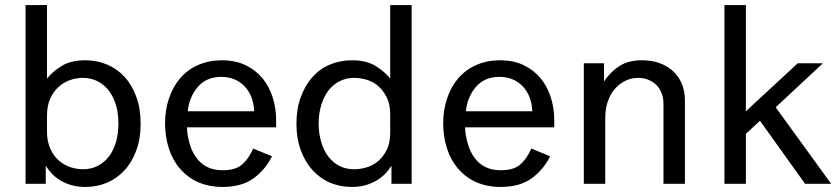

<svg xmlns="http://www.w3.org/2000/svg" viewBox="-20 -720 3280 752"><path d="M314 -483.9Q360.4 -483.9 400.4 -466.8Q439.5 -450.2 469.2 -417.5Q497.1 -386.7 514.6 -338.9Q530.8 -294.9 530.8 -235.8Q530.8 -176.8 514.6 -132.8Q497.6 -85.9 469.2 -54.7Q439 -21.5 400.4 -4.9Q360.4 12.2 314 12.2Q283.2 12.2 258.8 4.9Q233.4 -2.9 215.8 -13.7Q197.3 -24.9 183.1 -40Q169.9 -53.7 159.2 -70.8V0H80.1V-700.2H164.1V-412.1Q185.5 -439.9 222.7 -462.4Q258.3 -483.9 314 -483.9ZM164.1 -204.1Q164.1 -165 177.7 -136.2Q191.4 -107.4 211.4 -90.3Q231.4 -73.2 256.8 -64.9Q280.8 -57.1 305.2 -57.1Q336.9 -57.1 362.8 -70.3Q389.2 -84 407.2 -107.9Q424.8 -130.9 434.6 -165Q443.8 -197.3 443.8 -235.8Q443.8 -274.9 434.6 -307.1Q424.8 -340.3 407.2 -363.8Q389.2 -387.7 362.8 -401.4Q336.4 -415 305.2 -415Q280.8 -415 256.8 -407.2Q232.4 -399.4 211.4 -381.3Q190.9 -363.8 177.7 -335.9Q164.1 -307.1 164.1 -268.1Z M1045.4 -107.9Q1018.6 -54.2 972.2 -21Q925.8 12.2 851.6 12.2Q798.8 12.2 756.3 -6.3Q715.3 -24.4 685.5 -58.6Q656.2 -92.3 641.6 -137.7Q626.5 -184.6 626.5 -236.8Q626.5 -289.6 642.1 -335.4Q657.7 -381.3 686 -414.1Q714.8 -447.3 755.9 -465.3Q798.3 -483.9 848.6 -483.9Q902.8 -483.9 942.4 -464.4Q982.4 -444.8 1008.8 -412.6Q1034.7 -380.9 1048.3 -337.4Q1061.5 -294.9 1061.5 -249V-221.2H712.4Q712.9 -191.4 722.7 -157.7Q731.4 -126.5 748 -103.5Q765.6 -79.1 790.5 -66.4Q816.4 -53.2 852.5 -53.2Q901.9 -53.2 927.7 -75.2Q953.6 -97.2 971.7 -138.2ZM846.7 -418.9Q789.1 -418.9 755.4 -380.4Q721.2 -340.8 715.3 -284.2H975.6Q972.7 -346.2 937 -382.8Q901.9 -418.9 846.7 -418.9Z M1358.4 -483.9Q1414.1 -483.9 1449.7 -462.4Q1486.8 -439.9 1508.3 -412.1V-700.2H1592.3V0H1513.2V-70.8Q1502.4 -53.7 1489.3 -40Q1475.6 -25.9 1456.1 -13.7Q1438.5 -2.9 1413.1 4.9Q1389.2 12.2 1358.4 12.2Q1311.5 12.2 1271.5 -4.9Q1233.9 -21 1203.1 -54.7Q1174.8 -85.9 1157.7 -132.8Q1141.1 -178.2 1141.1 -235.8Q1141.1 -293.5 1157.7 -338.9Q1175.3 -386.7 1203.1 -417.5Q1232.9 -450.7 1271.5 -466.8Q1311.5 -483.9 1358.4 -483.9ZM1508.3 -271Q1508.3 -313 1493.7 -340.8Q1478.5 -369.6 1458 -385.7Q1437.5 -401.9 1412.6 -408.7Q1389.2 -415 1367.2 -415Q1335.4 -415 1309.1 -401.4Q1283.7 -388.2 1265.1 -363.8Q1247.6 -340.3 1237.8 -307.1Q1228 -273.4 1228 -235.8Q1228 -198.7 1237.8 -165Q1247.6 -130.9 1265.1 -107.9Q1283.7 -83.5 1309.1 -70.3Q1334.5 -57.1 1367.2 -57.1Q1389.2 -57.1 1412.6 -63.5Q1437.5 -70.3 1458 -86.4Q1479 -103 1493.7 -130.9Q1508.3 -158.7 1508.3 -201.2Z M2134.8 -107.9Q2107.9 -54.2 2061.5 -21Q2015.1 12.2 1940.9 12.2Q1888.2 12.2 1845.7 -6.3Q1804.7 -24.4 1774.9 -58.6Q1745.6 -92.3 1731 -137.7Q1715.8 -184.6 1715.8 -236.8Q1715.8 -289.6 1731.4 -335.4Q1747.1 -381.3 1775.4 -414.1Q1804.2 -447.3 1845.2 -465.3Q1887.7 -483.9 1938 -483.9Q1992.2 -483.9 2031.7 -464.4Q2071.8 -444.8 2098.1 -412.6Q2124 -380.9 2137.7 -337.4Q2150.9 -294.9 2150.9 -249V-221.2H1801.8Q1802.2 -191.4 1812 -157.7Q1820.8 -126.5 1837.4 -103.5Q1855 -79.1 1879.9 -66.4Q1905.8 -53.2 1941.9 -53.2Q1991.2 -53.2 2017.1 -75.2Q2043 -97.2 2061 -138.2ZM1936 -418.9Q1878.4 -418.9 1844.7 -380.4Q1810.5 -340.8 1804.7 -284.2H2064.9Q2062 -346.2 2026.4 -382.8Q1991.2 -418.9 1936 -418.9Z M2266.6 -472.2H2345.7V-400.9Q2370.1 -438 2406.2 -461.4Q2440.9 -483.9 2494.6 -483.9Q2530.3 -483.9 2559.6 -474.1Q2590.3 -463.9 2612.8 -444.3Q2636.2 -423.8 2648.9 -395.5Q2662.6 -365.2 2662.6 -327.1V0H2578.6V-314Q2578.6 -339.8 2569.3 -359.9Q2560.5 -379.4 2545.9 -391.6Q2531.2 -403.8 2513.7 -409.7Q2497.1 -415 2477.5 -415Q2453.1 -415 2429.7 -403.8Q2406.7 -392.6 2389.2 -373Q2371.1 -352.5 2360.8 -323.7Q2350.6 -294.4 2350.6 -256.8V0H2266.6Z M2956.5 -247.1 2901.4 -195.8V0H2817.4V-700.2H2901.4V-284.2L3104.5 -472.2H3203.1L3018.1 -299.8L3235.4 0H3133.3Z"/></svg>

Font: Post Grotesk Regular
Style: Regular
Weight: 500
Version: 0.900; ttfautohint (v0.96) -l 8 -r 50 -G 200 -x 14 -w "gGD" 